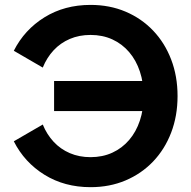

<svg xmlns="http://www.w3.org/2000/svg" viewBox="-20 -755 784 787"><path d="M609.6 -422.9V-299.8H350.6H201.7V-422.9H350.6ZM155.3 -478 36.6 -546.9Q80.3 -633.3 162.4 -684.1Q244.4 -734.9 351.1 -734.9Q429.4 -734.9 494.6 -707.3Q559.8 -679.7 607.7 -629.5Q655.5 -579.3 681.6 -511.1Q707.8 -442.9 707.8 -361.3Q707.8 -279.8 681.6 -211.5Q655.5 -143.3 607.7 -93.1Q559.8 -43 494.6 -15.4Q429.4 12.2 351.1 12.2Q244.4 12.2 162.4 -38.6Q80.3 -89.4 36.6 -175.8L155.3 -244.6Q171.9 -203.9 200 -173.7Q228 -143.6 266.4 -127.2Q304.7 -110.8 351.1 -110.8Q400.6 -110.8 440.7 -129.3Q480.7 -147.7 509.4 -181.3Q538.1 -214.8 553.3 -260.6Q568.6 -306.4 568.6 -361.3Q568.6 -416.3 553.3 -462Q538.1 -507.8 509.4 -541.4Q480.7 -575 440.7 -593.4Q400.6 -611.8 351.1 -611.8Q304.7 -611.8 266.4 -595.5Q228 -579.1 200 -549.1Q171.9 -519 155.3 -478Z"/></svg>

Font: Giphurs
Style: Regular
Weight: 400
Version: Version 2.010